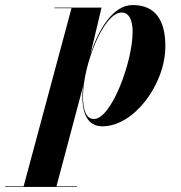

<svg xmlns="http://www.w3.org/2000/svg" viewBox="-140 -490 718 760"><path d="M186 -110C186 -47 202.5 10 266 10C389 10 514.5 -154.5 514.5 -307.5C514.5 -407.5 477 -470 385 -470C307.5 -470 251 -374.5 218.5 -277.5L262 -460H75.5V-457.5H143L-46.5 247.5H-119.5V250H165V247.5H83.5L189 -149C187 -134.5 186 -121.5 186 -110ZM188.5 -108.5C188.5 -232 269.5 -440.5 341.5 -440.5C370.5 -440.5 385 -411 385 -364.5C385 -244.5 300.5 -19 232 -19C200 -19 188.5 -56 188.5 -108.5Z"/></svg>

Font: Bodoni* 72pt
Style: Bold Italic
Weight: 700
Italic angle: -13°
Version: Version 2.3